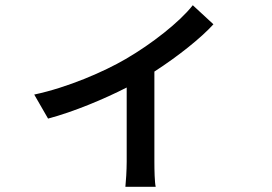

<svg xmlns="http://www.w3.org/2000/svg" viewBox="-20 -633 1040 735"><path d="M718 -613C668 -549 561 -465 461 -407C379 -359 239 -298 111 -271L164 -179C262 -205 379 -254 465 -298V-14C465 18 462 65 460 82H576C572 65 571 18 571 -14V-359C661 -417 750 -488 797 -540Z"/></svg>

Font: Genne Gothic Medium
Style: Regular
Weight: 500
Designer: Ryoko NISHIZUKA (kana & ideographs); Paul D. Hunt (Latin, Greek & Cyrillic); Wenlong ZHANG (bopomofo); Sandoll Communica
Foundry: Adobe Systems Incorporated
Version: Version 1.004;PS 1.004;hotconv 16.6.51;makeotf.lib2.5.65220